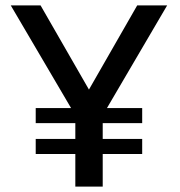

<svg xmlns="http://www.w3.org/2000/svg" viewBox="-20 -695 671 715"><path d="M113 -236.5H509.5V-292.5H113ZM113 -121.5H509.5V-177.5H113ZM263.5 -260.5H359.5L602.5 -675H491L307 -354H315.5L131 -675H20ZM260.5 0H362.5V-320H260.5Z"/></svg>

Font: Anybody UltraCondensed Thin
Style: Regular
Weight: 400
Version: Version 1.111